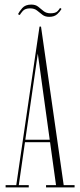

<svg xmlns="http://www.w3.org/2000/svg" viewBox="-20 -818 350 838"><path d="M4.5 0V-10H51L152.5 -702H159L258 -10H305.5V0H181V-10H224.5L198.5 -197.5H89L62 -10H105.5V0ZM90.5 -208H197L145 -584ZM195 -744.5Q176.5 -744.5 164.8 -753.8Q153 -763 141.5 -772.2Q130 -781.5 111 -781.5Q89.5 -781.5 79.2 -769.8Q69 -758 66.5 -752.5L58.5 -756Q64 -767.5 77.2 -782.8Q90.5 -798 116.5 -798Q135.5 -798 147 -788.5Q158.5 -779 170.2 -769.5Q182 -760 200.5 -760Q222.5 -760 231.2 -769.2Q240 -778.5 242 -783.5L248.5 -779Q242.5 -768 229.8 -756.2Q217 -744.5 195 -744.5Z"/></svg>

Font: Imbue 100pt Thin
Style: Regular
Weight: 100
Designer: Tyler Finck
Foundry: Etcetera Type Company
Version: Version 1.102; ttfautohint (v1.8.3)